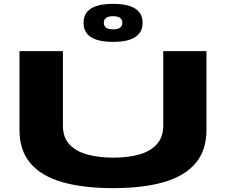

<svg xmlns="http://www.w3.org/2000/svg" viewBox="-20 -965 1171 995"><path d="M81 -292V-700H306V-314Q306 -252 341 -215.5Q376 -179 435.5 -163.5Q495 -148 568 -148Q644 -148 702 -164.5Q760 -181 793 -218Q826 -255 826 -314V-700H1050V-292Q1050 -185 993 -118.5Q936 -52 828 -21Q720 10 566 10Q412 10 303.5 -21Q195 -52 138 -118.5Q81 -185 81 -292ZM566 -748Q413 -748 413 -847Q413 -945 566 -945Q719 -945 719 -847Q719 -748 566 -748ZM566 -813Q614 -813 614 -847Q614 -881 566 -881Q518 -881 518 -847Q518 -813 566 -813Z"/></svg>

Font: Georama ExtraExtended
Style: Bold
Weight: 700
Width: 8
Designer: Jean-Baptiste Levee
Foundry: Production Type
Version: Version 1.000